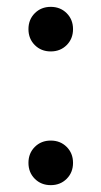

<svg xmlns="http://www.w3.org/2000/svg" viewBox="-20 -530 296 560"><path d="M128 -510Q156 -510 174.5 -491.5Q193 -473 193 -445Q193 -417 174.5 -398.5Q156 -380 128 -380Q100 -380 81.5 -398.5Q63 -417 63 -445Q63 -473 81.5 -491.5Q100 -510 128 -510ZM128 -120Q156 -120 174.5 -101.5Q193 -83 193 -55Q193 -27 174.5 -8.5Q156 10 128 10Q100 10 81.5 -8.5Q63 -27 63 -55Q63 -83 81.5 -101.5Q100 -120 128 -120Z"/></svg>

Font: Prodigy Sans
Style: Regular
Weight: 400
Designer: Wei Huang
Foundry: Wei Huang
Version: Version 1.003; ttfautohint (v1.8.3)